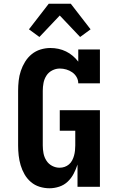

<svg xmlns="http://www.w3.org/2000/svg" viewBox="-20 -1000 640 1028"><path d="M245 8Q218 8 192 0Q166 -8 145.5 -25.5Q125 -43 111.5 -66.5Q98 -90 90.5 -115.5Q83 -141 80 -167.5Q77 -194 77 -221V-514Q77 -541 80 -568Q83 -595 91.5 -620.5Q100 -646 114.5 -669.5Q129 -693 150 -710Q171 -727 197 -735Q223 -743 250 -743Q272 -743 293 -738.5Q314 -734 333.5 -724.5Q353 -715 369.5 -701Q386 -687 399 -670V-735H515V-554H399Q399 -572 390 -587.5Q381 -603 366.5 -613Q352 -623 335 -628Q318 -633 300 -633Q279 -633 259.5 -623Q240 -613 228.5 -595Q217 -577 213 -556Q209 -535 209 -514V-221Q209 -200 213 -179Q217 -158 228.5 -140Q240 -122 259 -112Q278 -102 299 -102Q313 -102 326 -106.5Q339 -111 349.5 -120Q360 -129 366.5 -141.5Q373 -154 376.5 -167Q380 -180 381.5 -193.5Q383 -207 383 -221V-300H300V-410H515V0H395V-119Q387 -94 374.5 -70Q362 -46 342.5 -27.5Q323 -9 297 -0.5Q271 8 245 8ZM191 -802 135 -843 241 -980H359L465 -843L409 -802L300 -917Z"/></svg>

Font: Iosevka Etoile Extrabold
Style: Regular
Weight: 800
Designer: Belleve Invis
Foundry: Belleve Invis
Version: Version 22.1.2; ttfautohint (v1.8.4)